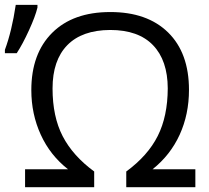

<svg xmlns="http://www.w3.org/2000/svg" viewBox="-34 -775 867 795"><path d="M422.4 -650.9Q305.7 -650.4 244.6 -587.9Q183.6 -525.4 183.6 -408.7Q183.6 -292 225.6 -210.9Q267.6 -129.9 356 -64.9V0H69.8V-74.2H247.6Q173.8 -131.8 134.8 -217.3Q95.7 -302.7 95.7 -401.9Q95.7 -553.2 182.1 -639.2Q268.6 -725.1 421.9 -725.1Q575.2 -725.6 662.1 -640.6Q748.5 -555.7 748.5 -402.8Q748.5 -301.8 710 -217.3Q671.4 -132.8 597.7 -74.2H774.9V0H488.8V-64.9Q578.1 -130.4 619.1 -211.9Q660.2 -293.5 660.6 -409.2Q660.2 -524.9 599.6 -587.9Q539.1 -650.9 422.4 -650.9ZM121.1 -754.9V-743.7Q112.3 -707 85.9 -649.4Q59.6 -591.8 35.2 -554.7H-13.7V-568.8Q15.1 -646.5 31.2 -754.9Z"/></svg>

Font: OpenSans
Style: Regular
Weight: 400
Foundry: Ascender Corporation
Version: Version 1.10